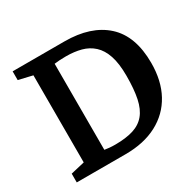

<svg xmlns="http://www.w3.org/2000/svg" viewBox="-142 -809 992 970"><g transform="rotate(-30 354.0 -324.0)"><path d="M42 0V-51L123 -70V-578L42 -597V-648H344Q498 -648 584 -570Q670 -492 670 -335Q670 -231 629 -156Q588 -81 511 -40.5Q434 0 327 0ZM306 -68Q369 -68 412 -81.5Q455 -95 481 -126.5Q507 -158 518 -210.5Q529 -263 529 -341Q529 -413 513.5 -459Q498 -505 469 -531.5Q440 -558 400.5 -568.5Q361 -579 313 -579Q293 -579 276.5 -578Q260 -577 245 -575V-73Q255 -71 272 -69.5Q289 -68 306 -68Z"/></g></svg>

Font: Faustina SemiBold
Style: Regular
Weight: 600
Designer: Alfonso Garcia
Foundry: http://www.omnibus-type.com
Version: Version 1.200